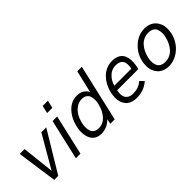

<svg xmlns="http://www.w3.org/2000/svg" viewBox="64 -1435 2190 2190"><g transform="rotate(-45 1158.5 -340.0)"><path d="M145.5 0 76.2 -487.8H154.8L197.8 -94.7L425.3 -487.8H504.4L210 0Z M627 -596.2 648.9 -689.9H732.9L710.9 -596.2ZM494.1 0 606.4 -487.8H680.2L568.4 0Z M1207 -689.9H1280.3L1121.1 0H1050.3L1062 -61Q993.7 9.8 898.9 9.8Q852.1 9.8 818.4 -11Q784.7 -31.7 768.3 -67.4Q752 -103 748.3 -150.6Q744.6 -198.2 758.3 -252Q782.2 -357.9 849.1 -428Q916 -498 1004.4 -498Q1105.5 -498 1143.1 -418ZM1112.3 -252Q1121.6 -287.6 1120.6 -320.1Q1119.6 -352.5 1110.4 -377Q1101.1 -401.4 1077.6 -416Q1054.2 -430.7 1019.5 -430.7Q971.2 -430.7 930.9 -402.8Q890.6 -375 866 -332.3Q841.3 -289.6 828.6 -236.3Q819.3 -200.2 820.6 -167.7Q821.8 -135.3 831.3 -110.6Q840.8 -85.9 864.3 -71.3Q887.7 -56.6 921.9 -56.6Q994.1 -56.6 1043.2 -112.1Q1092.3 -167.5 1112.3 -252Z M1473.1 5.9Q1429.2 5.9 1395 -7.6Q1360.8 -21 1340.3 -44.7Q1319.8 -68.4 1308.3 -100.6Q1296.9 -132.8 1297.9 -170.2Q1298.8 -207.5 1307.1 -249Q1318.4 -297.9 1341.3 -341.3Q1364.3 -384.8 1397 -419.2Q1429.7 -453.6 1474.4 -473.9Q1519 -494.1 1568.8 -494.1Q1616.2 -494.1 1649.9 -479.5Q1683.6 -464.8 1701.9 -440.4Q1720.2 -416 1727.8 -381.6Q1735.4 -347.2 1733.2 -310.1Q1731 -272.9 1721.2 -230L1716.3 -215.3H1375Q1366.2 -170.9 1371.8 -136.2Q1377.4 -101.6 1404.5 -80.1Q1431.6 -58.6 1475.6 -58.6Q1522.9 -58.6 1558.8 -70.8Q1594.7 -83 1628.4 -112.3L1672.9 -65.9Q1624.5 -26.9 1577.6 -10.5Q1530.8 5.9 1473.1 5.9ZM1389.6 -274.9H1663.6Q1680.2 -349.1 1656 -389.2Q1631.8 -429.2 1564.9 -429.2Q1500.5 -429.2 1454.1 -385Q1407.7 -340.8 1389.6 -274.9Z M1989.3 9.8Q1947.8 9.8 1913.6 -3.7Q1879.4 -17.1 1856.7 -40.8Q1834 -64.5 1820.1 -96.9Q1806.2 -129.4 1804.9 -168.2Q1803.7 -207 1812.5 -250Q1836.4 -353 1915.5 -423.6Q1994.6 -494.1 2094.2 -494.1Q2135.3 -494.1 2169.4 -480.7Q2203.6 -467.3 2226.6 -443.6Q2249.5 -419.9 2263.7 -387.2Q2277.8 -354.5 2279.1 -315.9Q2280.3 -277.3 2271.5 -234.4Q2256.3 -167 2215.1 -111.3Q2173.8 -55.7 2114.3 -22.9Q2054.7 9.8 1989.3 9.8ZM1993.2 -54.7Q2033.7 -54.7 2068.1 -70.8Q2102.5 -86.9 2126.7 -114.5Q2150.9 -142.1 2167.7 -176.3Q2184.6 -210.4 2193.4 -250Q2203.1 -285.2 2201.7 -317.6Q2200.2 -350.1 2190.2 -374.8Q2180.2 -399.4 2154.5 -414.3Q2128.9 -429.2 2090.3 -429.2Q2050.8 -429.2 2016.4 -413.1Q1981.9 -397 1957.8 -369.4Q1933.6 -341.8 1916.7 -307.6Q1899.9 -273.4 1890.6 -234.4Q1881.3 -199.2 1882.8 -166.7Q1884.3 -134.3 1894.3 -109.4Q1904.3 -84.5 1929.7 -69.6Q1955.1 -54.7 1993.2 -54.7Z"/></g></svg>

Font: HK Grotesk Italic
Style: Regular
Weight: 400
Italic angle: -13°
Designer: Alfredo Marco Pradil and Stefan Peev
Foundry: Hanken Design Co.
Version: Version 1.000;PS 001.000;hotconv 1.0.88;makeotf.lib2.5.64775